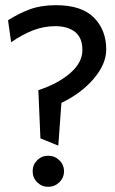

<svg xmlns="http://www.w3.org/2000/svg" viewBox="-20 -721 445 741"><path d="M196 -701Q295 -701 342.5 -653Q390 -605 390 -530Q390 -474 342 -417.5Q294 -361 217 -324L205 -159L136 -187L128 -373Q202 -397 250 -438Q298 -479 298 -528Q298 -575 270 -597.5Q242 -620 193 -620Q150 -620 109 -604.5Q68 -589 23 -558L11 -643Q54 -670 96.5 -685.5Q139 -701 196 -701ZM166 -120Q191 -120 209 -102.5Q227 -85 227 -60Q227 -35 209 -17.5Q191 0 166 0Q141 0 123.5 -17.5Q106 -35 106 -60Q106 -85 123.5 -102.5Q141 -120 166 -120Z"/></svg>

Font: Palanquin Medium
Style: Regular
Weight: 500
Designer: Pria Ravichandran
Version: Version 1.0.4